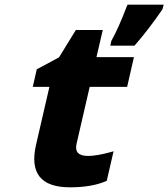

<svg xmlns="http://www.w3.org/2000/svg" viewBox="-20 -790 719 820"><path d="M363 -419 307 -176Q295 -124 356 -124Q393 -124 455 -141L465 -144L436 -18L432 -16Q371 10 279 10Q92 10 134 -172L191 -419H120L137 -494L232 -545L304 -662H419L392 -546H552L523 -419ZM456 -617 457 -618Q487 -672 522 -764L525 -770H679L674 -751L673 -749Q613 -662 557 -598L554 -595H451Z"/></svg>

Font: Passageway
Style: BdIt
Weight: 700
Foundry: Ascender Corporation
Version: Version 1.11